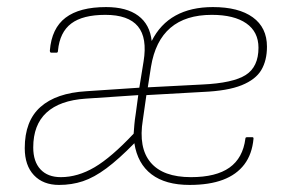

<svg xmlns="http://www.w3.org/2000/svg" viewBox="-20 -511 827 543"><path d="M147 12Q102 12 76 -15.5Q50 -43 50 -92Q50 -169 94.5 -208.5Q139 -248 224 -253L374 -263L386 -337Q397 -404 370 -436.5Q343 -469 278 -469Q214 -469 181.5 -444.5Q149 -420 144 -368Q144 -362 140 -362H125Q121 -362 121 -368Q126 -431 165.5 -461Q205 -491 280 -491Q338 -491 371 -466.5Q404 -442 409 -395Q433 -443 476.5 -467Q520 -491 582 -491Q655 -491 695 -462Q735 -433 735 -379Q735 -340 719 -313Q703 -286 663.5 -270Q624 -254 554 -251L394 -242L384 -172Q371 -93 406 -51.5Q441 -10 520 -10Q591 -10 629 -37Q667 -64 674 -119Q674 -123 679 -123H694Q697 -123 697 -119Q693 -75 671 -46Q649 -17 610.5 -2.5Q572 12 516 12Q448 12 408.5 -18Q369 -48 360 -106Q316 -61 281 -35Q246 -9 214.5 1.5Q183 12 147 12ZM152 -10Q200 -10 247.5 -38Q295 -66 358 -133Q359 -146 360 -158.5Q361 -171 364 -190L371 -242L222 -232Q149 -227 111.5 -192.5Q74 -158 74 -94Q74 -54 94.5 -32Q115 -10 152 -10ZM398 -264 552 -272Q639 -276 675 -299Q711 -322 711 -376Q711 -421 676.5 -445Q642 -469 579 -469Q431 -469 407 -322Z"/></svg>

Font: Sofia Sans Thin
Style: Italic
Weight: 250
Italic angle: -9°
Version: Version 4.100-B